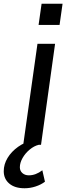

<svg xmlns="http://www.w3.org/2000/svg" viewBox="-104 -773 354 1025"><path d="M20 0 96 -539H190L115 0ZM102 -640 118 -753H230L214 -640ZM27 232Q-25 232 -54.5 207Q-84 182 -84 141Q-84 104 -63.5 70Q-43 36 -7 10.5Q29 -15 76 -26H107L103 0Q78 6 54.5 25.5Q31 45 16.5 70.5Q2 96 2 120Q2 139 15.5 151Q29 163 50 163Q87 163 122 136L136 197Q115 213 86 222.5Q57 232 27 232Z"/></svg>

Font: Plus Jakarta Sans Medium
Style: Italic
Weight: 500
Italic angle: -8°
Designer: Gumpita Rahayu
Foundry: Tokotype
Version: Version 2.071; ttfautohint (v1.8.4.7-5d5b);gftools[0.9.29]